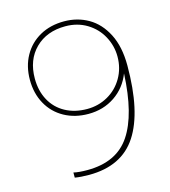

<svg xmlns="http://www.w3.org/2000/svg" viewBox="-109 -801 799 904"><g transform="rotate(-15 290.5 -349.5)"><path d="M521 -436Q521 -211 447.5 -98Q374 15 214 15Q175 15 145 10V-15Q170 -9 212 -9Q355 -9 421 -107.5Q487 -206 496 -404Q471 -339 415 -301Q359 -263 286 -263Q220 -263 168.5 -291.5Q117 -320 88.5 -371.5Q60 -423 60 -489Q60 -555 88.5 -606Q117 -657 168 -685.5Q219 -714 286 -714Q351 -714 404 -683.5Q457 -653 489 -590.5Q521 -528 521 -436ZM286 -690Q195 -690 139.5 -635Q84 -580 84 -489Q84 -429 109 -383Q134 -337 180 -312Q226 -287 286 -287Q341 -287 387 -313Q433 -339 460 -385.5Q487 -432 487 -489Q487 -541 462 -587.5Q437 -634 391 -662Q345 -690 286 -690Z"/></g></svg>

Font: Prompt Thin
Style: Regular
Weight: 100
Designer: Katatrad Team
Foundry: CadsonDemak
Version: Version 1.030